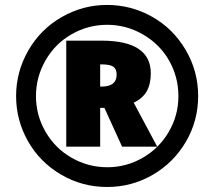

<svg xmlns="http://www.w3.org/2000/svg" viewBox="-20 -744 864 774"><path d="M93.8 -540Q143.1 -626 228.5 -675Q314 -724.1 411.4 -724.1Q508.8 -724.1 593.5 -676.3Q678.2 -628.4 728.5 -542.7Q778.8 -457 778.8 -357.2Q778.8 -257.3 729.7 -173.1Q680.7 -88.9 596.2 -39.6Q511.7 9.8 411.4 9.8Q311 9.8 225.6 -40.5Q140.1 -90.8 92.5 -175.3Q44.9 -259.8 44.9 -356.9Q44.9 -454.1 93.8 -540ZM268.1 -605.5Q202.1 -567.9 163.6 -500.7Q125 -433.6 125 -356.4Q125 -279.3 163.8 -212.4Q202.6 -145.5 269.3 -107.7Q335.9 -69.8 412.6 -69.8Q489.3 -69.8 555.7 -108.2Q622.1 -146.5 660.6 -212.9Q699.2 -279.3 699.2 -356.4Q699.2 -433.6 661.9 -499.5Q624.5 -565.4 557.1 -604.7Q489.7 -644 412.1 -644Q334.5 -644 268.1 -605.5ZM247.1 -580.1H389.2Q587.9 -580.1 587.9 -448.2Q587.9 -405.3 571.5 -376.2Q555.2 -347.2 519 -330.1L613.8 -152.8H472.2L400.9 -309.1H383.8V-152.8H247.1ZM383.8 -484.4V-395H389.2Q450.2 -395 450.2 -442.9Q450.2 -465.8 436.8 -475.1Q423.3 -484.4 390.1 -484.4Z"/></svg>

Font: Open Sans Hebrew Extra Bold
Style: Regular
Weight: 800
Foundry: Ascender Corporation, Yanek Iontef
Version: Version 2.001;PS 002.001;hotconv 1.0.70;makeotf.lib2.5.58329